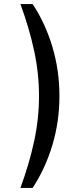

<svg xmlns="http://www.w3.org/2000/svg" viewBox="-20 -820 391 940"><path d="M140 100H80Q123 -17 147 -128Q171 -239 171 -350Q171 -461 147 -572Q123 -683 80 -800H140Q203 -704 237 -589Q271 -474 271 -350Q271 -226 237 -111.5Q203 3 140 100Z"/></svg>

Font: SB Skate blade
Style: Regular
Weight: 400
Designer: Valerio Brotto (Silverblur_type)
Version: Version 1.003